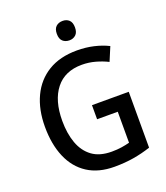

<svg xmlns="http://www.w3.org/2000/svg" viewBox="-165 -1031 994 1153"><g transform="rotate(-20 332.5 -455.0)"><path d="M365 -384H600V-27Q546 -9 489.5 0.5Q433 10 367 10Q265 10 195.5 -35Q126 -80 90.5 -163Q55 -246 55 -358Q55 -468 94 -550.5Q133 -633 208 -678.5Q283 -724 392 -724Q447 -724 497.5 -712.5Q548 -701 590 -680L553 -592Q517 -610 475.5 -621.5Q434 -633 390 -633Q281 -633 223 -559.5Q165 -486 165 -356Q165 -275 187.5 -213Q210 -151 257.5 -116Q305 -81 382 -81Q418 -81 446 -85.5Q474 -90 497 -96V-294H365ZM372 -920Q397 -920 413 -905Q429 -890 429 -858Q429 -826 412.5 -811Q396 -796 372 -796Q346 -796 329.5 -811Q313 -826 313 -858Q313 -890 329.5 -905Q346 -920 372 -920Z"/></g></svg>

Font: Noto Sans Lao UI SemCond Med
Style: Regular
Weight: 500
Width: 4
Designer: Monotype Design Team
Foundry: Monotype Imaging Inc.
Version: Version 2.000; ttfautohint (v1.8.4.7-5d5b)